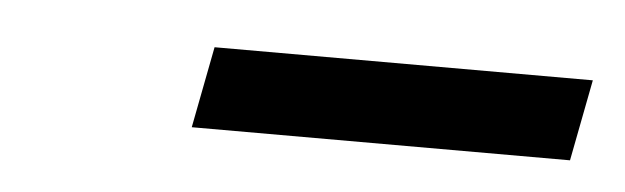

<svg xmlns="http://www.w3.org/2000/svg" viewBox="-23 -613 436 134"><g transform="rotate(5 194.5 -545.5)"><path d="M113 -517 124 -574H389L378 -517Z"/></g></svg>

Font: EauTestInfant Medium
Style: Italic
Weight: 500
Italic angle: -12°
Designer: Christian Thalmann (Catharsis Fonts)
Version: Version 0.001;PS 000.001;hotconv 1.0.88;makeotf.lib2.5.64775